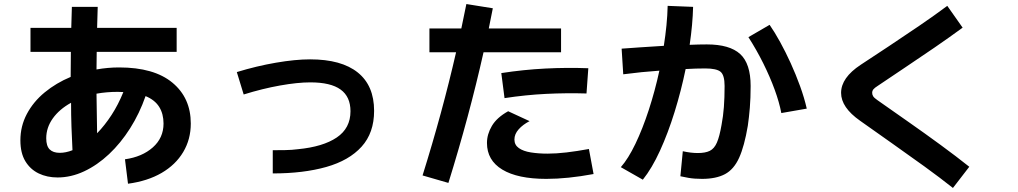

<svg xmlns="http://www.w3.org/2000/svg" viewBox="-20 -841 5040 951"><path d="M131 -584V-703H333Q334 -754 336 -807H464Q462 -755 461 -703H855V-584H459Q458 -541 458 -497Q514 -507 570 -507Q743 -507 834 -431.5Q925 -356 925 -229Q925 -151 887.5 -88Q850 -25 780.5 15.5Q711 56 614 69L599 -52Q684 -64 737 -111Q790 -158 790 -229Q790 -277 768.5 -311.5Q747 -346 701 -365Q671 -279 624.5 -205.5Q578 -132 520 -77.5Q462 -23 397 7.5Q332 38 265 38Q213 38 171.5 18Q130 -2 105.5 -42.5Q81 -83 81 -146Q81 -216 113 -276.5Q145 -337 201.5 -383.5Q258 -430 330 -460Q330 -521 331 -584ZM563 -386Q508 -386 458 -377Q459 -276 461 -181Q499 -220 532.5 -271.5Q566 -323 591 -385Q577 -386 563 -386ZM209 -156Q209 -118 226 -101Q243 -84 276 -84Q306 -84 339 -97Q336 -154 334 -213Q332 -272 332 -332Q274 -300 241.5 -254.5Q209 -209 209 -156Z M1331 18V-97Q1358 -97 1392 -97.5Q1426 -98 1456 -102Q1580 -114 1648 -160Q1716 -206 1716 -290Q1716 -362 1667 -397.5Q1618 -433 1517 -433Q1454 -433 1367 -417.5Q1280 -402 1187 -373L1153 -484Q1251 -514 1347 -530.5Q1443 -547 1516 -547Q1671 -547 1752 -482Q1833 -417 1833 -292Q1833 -183 1771 -114.5Q1709 -46 1596 -14Q1483 18 1331 18Z M2201 65 2073 28Q2171 -285 2239 -582H2107V-700H2265Q2278 -761 2290 -821L2421 -800Q2411 -750 2401 -700H2759V-582H2375Q2304 -266 2201 65ZM2479 -355 2463 -479Q2573 -496 2681 -501.5Q2789 -507 2894 -503L2885 -378Q2786 -381 2685 -376Q2584 -371 2479 -355ZM2686 45Q2544 45 2468 -1Q2392 -47 2392 -133Q2392 -176 2416.5 -217.5Q2441 -259 2497 -290L2603 -241Q2570 -224 2549 -200.5Q2528 -177 2528 -150Q2528 -123 2550 -107.5Q2572 -92 2609.5 -86Q2647 -80 2692 -80Q2735 -80 2786 -86Q2837 -92 2897 -103L2920 21Q2791 45 2686 45Z M3164 49 3055 -13Q3092 -55 3127.5 -129Q3163 -203 3193.5 -296.5Q3224 -390 3246 -491Q3202 -488 3157.5 -483.5Q3113 -479 3067 -473L3059 -600Q3095 -603 3150.5 -606.5Q3206 -610 3268 -614Q3276 -665 3281 -715Q3286 -765 3287 -812L3413 -807Q3411 -721 3396 -619Q3419 -620 3440.5 -620.5Q3462 -621 3481 -621Q3594 -621 3646 -573.5Q3698 -526 3698 -415Q3698 -355 3694 -307Q3690 -259 3684 -218Q3667 -117 3641 -59.5Q3615 -2 3571 21.5Q3527 45 3457 45Q3419 45 3390.5 40Q3362 35 3350 32L3362 -92Q3402 -83 3436 -83Q3474 -83 3496 -94Q3518 -105 3531 -135Q3544 -165 3554 -223Q3562 -265 3565.5 -311Q3569 -357 3569 -415Q3569 -469 3549 -485.5Q3529 -502 3473 -502Q3427 -502 3376 -499Q3354 -392 3321.5 -287Q3289 -182 3249 -94.5Q3209 -7 3164 49ZM3850 -281Q3840 -334 3817 -397Q3794 -460 3761 -526.5Q3728 -593 3687 -657L3792 -718Q3817 -682 3844 -633Q3871 -584 3896.5 -528Q3922 -472 3943 -414Q3964 -356 3976 -303Z M4781 -15 4700 90Q4637 40 4559 -16.5Q4481 -73 4398.5 -131Q4316 -189 4240 -243Q4146 -309 4146 -381Q4146 -456 4243 -520Q4307 -562 4382.5 -612Q4458 -662 4533.5 -713.5Q4609 -765 4672 -812L4748 -704Q4684 -657 4609 -605.5Q4534 -554 4460.5 -505Q4387 -456 4328 -416Q4312 -406 4306 -398.5Q4300 -391 4300 -381Q4300 -372 4305 -364Q4310 -356 4326 -345Q4397 -295 4478.5 -238Q4560 -181 4638.5 -123.5Q4717 -66 4781 -15Z"/></svg>

Font: Murecho SemiBold
Style: Regular
Weight: 600
Designer: Neil Summerour
Foundry: Positype
Version: Version 1.010; ttfautohint (v1.8.3)